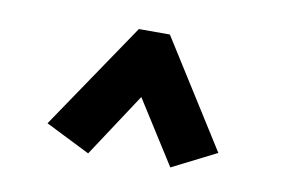

<svg xmlns="http://www.w3.org/2000/svg" viewBox="-45 -693 639 433"><g transform="rotate(10 275.0 -476.0)"><path d="M178 -328 76 -379 242 -624H313L467 -380L366 -329L274 -474Z"/></g></svg>

Font: Inconsolata SemiExpanded ExtraBold
Style: Regular
Weight: 800
Width: 6
Monospace: yes
Designer: Raph Levien, Cyreal, Brenton Simpson
Foundry: Raph Levien, Cyreal, Google
Version: Version 3.001; ttfautohint (v1.8.2.53-6de2)